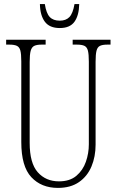

<svg xmlns="http://www.w3.org/2000/svg" viewBox="-20 -908 571 938"><path d="M263 10Q182 10 133 -42.5Q84 -95 84 -214V-608Q84 -644 79.5 -661Q75 -678 62.5 -684Q50 -690 26 -690H10V-714H203V-690H183Q160 -690 147.5 -684Q135 -678 130 -660Q125 -642 125 -605V-210Q125 -111 164.5 -66.5Q204 -22 268 -22Q321 -22 353 -49Q385 -76 399.5 -117.5Q414 -159 414 -203V-607Q414 -643 409.5 -660.5Q405 -678 392.5 -684Q380 -690 356 -690H335V-714H520V-690H504Q481 -690 468.5 -684Q456 -678 451.5 -660Q447 -642 447 -606V-201Q447 -143 427 -95Q407 -47 366 -18.5Q325 10 263 10ZM272 -771Q222 -771 199 -802Q176 -833 175 -888H199Q206 -843 223 -825Q240 -807 272 -807Q302 -807 319 -824.5Q336 -842 344 -888H367Q366 -833 344 -802Q322 -771 272 -771Z"/></svg>

Font: Noto Serif ExtraCondensed ExtraLight
Style: Regular
Weight: 200
Width: 2
Designer: Monotype Design Team
Foundry: Monotype Imaging Inc.
Version: Version 2.015